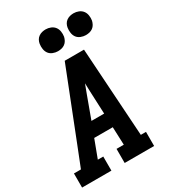

<svg xmlns="http://www.w3.org/2000/svg" viewBox="-232 -1077 1059 1191"><g transform="rotate(-30 298.0 -481.5)"><path d="M-4 0V-101H46L103 -245L296 -735H434L475 -101H512V0H301V-101H353L348 -229H215L167 -101H206V0ZM344 -329 337 -490Q337 -505 336 -520.5Q335 -536 335 -551Q329 -536 323.5 -520.5Q318 -505 312 -490L253 -329ZM490 -807Q472 -807 454.5 -814Q437 -821 427 -834.5Q417 -848 414 -866.5Q411 -885 414 -904Q416 -917 422.5 -929Q429 -941 440.5 -949Q452 -957 465 -960Q478 -963 490 -963Q509 -963 526 -956Q543 -949 553.5 -935.5Q564 -922 567 -903.5Q570 -885 567 -866Q564 -853 557.5 -841Q551 -829 540 -821Q529 -813 516 -810Q503 -807 490 -807ZM290 -807Q272 -807 254.5 -814Q237 -821 227 -834.5Q217 -848 214 -866.5Q211 -885 214 -904Q216 -917 222.5 -929Q229 -941 240.5 -949Q252 -957 265 -960Q278 -963 290 -963Q309 -963 326 -956Q343 -949 353.5 -935.5Q364 -922 367 -903.5Q370 -885 367 -866Q364 -853 357.5 -841Q351 -829 340 -821Q329 -813 316 -810Q303 -807 290 -807Z"/></g></svg>

Font: Iosevka Slab Extended
Style: Bold Italic
Weight: 700
Width: 7
Italic angle: -9°
Monospace: yes
Designer: Belleve Invis
Foundry: Belleve Invis
Version: Version 11.1.0; ttfautohint (v1.8.3)